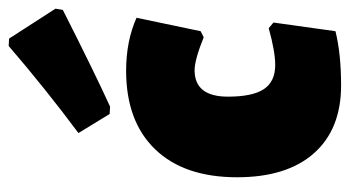

<svg xmlns="http://www.w3.org/2000/svg" viewBox="-202 -593 807 443"><g transform="rotate(-90 201.5 -371.5)"><path d="M317 -755 334 -754 403 -647 400 -630Q258 -558 177 -521L160 -522L116 -594Q218 -670 317 -755ZM260 -484Q328 -484 382 -460L351 -312L337 -305Q285 -326 261 -326Q200 -326 200 -249Q200 -192 217.5 -166Q235 -140 273 -140Q304 -140 358 -155L371 -144L351 -1Q299 12 226 12Q125 12 69.5 -50.5Q14 -113 14 -228Q14 -350 78.5 -417Q143 -484 260 -484Z"/></g></svg>

Font: Alegreya Sans Black
Style: Regular
Weight: 900
Designer: Juan Pablo del Peral
Foundry: Huerta Tipografica
Version: Version 2.007